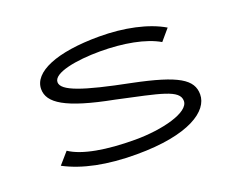

<svg xmlns="http://www.w3.org/2000/svg" viewBox="-105 -808 1210 996"><g transform="rotate(-20 500.0 -310.5)"><path d="M494 10C786 10 910 -79 910 -170C910 -252 840 -297 596 -347C344 -397 236 -434 236 -482C236 -533 366 -557 498 -557C626 -557 745 -535 818 -492L870 -553C784 -604 656 -631 520 -631C284 -631 144 -571 144 -477C144 -401 226 -345 486 -295C720 -244 819 -229 819 -167C819 -103 662 -64 514 -64C356 -64 227 -86 159 -132L104 -69C202 -17 332 10 494 10Z"/></g></svg>

Font: Inconsolata UltraExpanded
Style: Regular
Weight: 400
Width: 9
Monospace: yes
Designer: Raph Levien, Cyreal, Brenton Simpson
Foundry: Raph Levien, Cyreal, Google
Version: Version 3.100